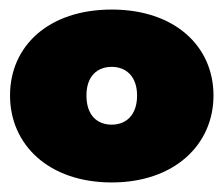

<svg xmlns="http://www.w3.org/2000/svg" viewBox="-20 -729 468 402"><path d="M214 -709C82 -709 1 -633 1 -529C1 -426 82 -347 214 -347C345 -347 427 -426 427 -529C427 -633 345 -709 214 -709ZM161 -529C161 -570 184 -589 214 -589C243 -589 267 -570 267 -529C267 -487 243 -468 214 -468C184 -468 161 -487 161 -529Z"/></svg>

Font: Malmofest Black-Rounded
Style: Regular
Weight: 800
Designer: Jonny Pinhorn (Poppins), Kolossal
Version: Version 1.004;Glyphs 3.1.2 (3151)